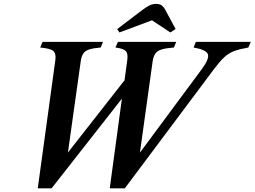

<svg xmlns="http://www.w3.org/2000/svg" viewBox="-20 -982 1342 1012"><path d="M179 10.5 272 -667Q276 -701 260.5 -713.8Q245 -726.5 192 -731.5L204.5 -761.5H523L510.5 -731.5Q472 -728.5 450.5 -721.5Q429 -714.5 419 -699.8Q409 -685 405.5 -658.5L338 -178L636.5 -559L651 -667Q655.5 -700 642.5 -713.2Q629.5 -726.5 588.5 -731.5L601.5 -761.5H909L896.5 -731.5Q855.5 -728.5 832.5 -721.5Q809.5 -714.5 799 -699.8Q788.5 -685 784.5 -658.5L717.5 -177.5L1045.5 -620Q1085.5 -675 1075 -697.8Q1064.5 -720.5 1000.5 -731.5L1012.5 -761.5H1302L1289 -731.5Q1243 -723.5 1214.2 -712.8Q1185.5 -702 1162.2 -680.5Q1139 -659 1108.5 -618.5L638 10.5H558.5L622.5 -462L252 10.5ZM609.5 -811 597.5 -828.5 730.5 -929.5Q754 -947 769.5 -954.2Q785 -961.5 802.5 -961.5Q820.5 -961.5 831.2 -954.2Q842 -947 851.5 -929.5L905.5 -829L878 -811L781 -875Z"/></svg>

Font: Libre Caslon Text SemiBold Italic
Style: Regular
Weight: 600
Italic angle: -22.583°
Designer: Pablo Impallari, Rodrigo Fuenzalida, Katja Schimmel
Foundry: Pablo Impallari, Rodrigo Fuenzalida
Version: Version 2.000